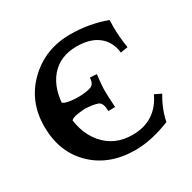

<svg xmlns="http://www.w3.org/2000/svg" viewBox="-158 -862 1031 1030"><g transform="rotate(-30 358.0 -346.5)"><path d="M397.5 9.8Q235.8 9.8 135.5 -87.6Q35.2 -185.1 35.2 -343.3Q35.2 -499 141.1 -601.1Q247.1 -703.1 401.9 -703.1Q518.1 -703.1 624.5 -664.1Q623.5 -644 623.5 -623Q623.5 -559.1 634.8 -489.7L589.4 -482.4Q581.5 -552.7 532.5 -591.3Q483.4 -629.9 398.9 -629.9Q295.9 -629.9 237.1 -560.3Q178.2 -490.7 178.2 -365.7Q178.2 -227.1 245.6 -147.7Q313 -68.4 424.3 -68.4Q569.3 -68.4 630.9 -200.2L671.4 -180.7Q628.4 -109.4 614.7 -37.6Q497.6 9.8 397.5 9.8ZM374.5 -244.1Q374.5 -295.9 348.9 -305.7Q323.2 -315.4 272 -317.9Q221.7 -315.4 196 -305.7Q170.4 -295.9 170.4 -244.1L128.4 -245.1Q132.8 -316.9 132.8 -345.7Q132.8 -384.3 125 -446.8L166.5 -449.7Q168 -410.2 193.1 -400.6Q218.3 -391.1 272 -389.6Q326.7 -391.1 351.8 -400.6Q377 -410.2 378.4 -449.7L419.9 -446.8Q412.1 -384.3 412.1 -345.7Q412.1 -316.9 416.5 -245.1Z"/></g></svg>

Font: Kelvinch
Style: Bold
Weight: 700
Designer: Paul James Miller
Foundry: High-Logic / Made with FontCreator
Version: Version 3.501;March 28, 2021;FontCreator 13.0.0.2683 64-bit